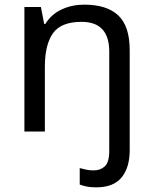

<svg xmlns="http://www.w3.org/2000/svg" viewBox="-20 -566 658 826"><path d="M394 240Q370 240 353 236.5Q336 233 323 228V157Q337 161 351 164Q365 167 383 167Q412 167 431 149.5Q450 132 450 83V-344Q450 -472 331 -472Q242 -472 207.5 -422.5Q173 -373 173 -279V0H85V-536H156L170 -463H175Q201 -505 245.5 -525.5Q290 -546 342 -546Q440 -546 489 -499.5Q538 -453 538 -350V80Q538 155 503 197.5Q468 240 394 240Z"/></svg>

Font: Noto Sans NKo
Style: Regular
Weight: 400
Designer: Monotype Design Team
Foundry: Monotype Imaging Inc.
Version: Version 2.003; ttfautohint (v1.8.4.7-5d5b)